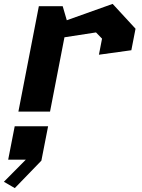

<svg xmlns="http://www.w3.org/2000/svg" viewBox="-91 -573 731 986"><path d="M417 -292 583.5 -315 605 -425.5 487.5 -553 252 -469 231 -541H108.5L3.5 0H166L240 -381.5L402 -406.5L433 -374.5ZM-71 360.5 -15 393 121.5 252 156 75.5H-15.5L-49 247H41.5Z"/></svg>

Font: Monaspace Krypton ExtraBold
Style: Italic
Weight: 800
Italic angle: -11°
Designer: Riley Cran & the Lettermatic Team
Foundry: Lettermatic
Version: Version 1.101 (Monaspace Krypton)